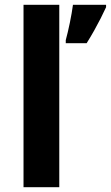

<svg xmlns="http://www.w3.org/2000/svg" viewBox="-20 -780 462 800"><path d="M227 0H78V-760H227ZM422 -750Q412 -728 399.5 -703.5Q387 -679 372.5 -653Q358 -627 341 -600H254V-613Q258 -628 262.5 -646.5Q267 -665 271 -685Q275 -705 278.5 -724.5Q282 -744 284 -760H422Z"/></svg>

Font: Noto Sans Hebrew
Style: Bold
Weight: 700
Designer: Monotype Design Team
Foundry: Monotype Imaging Inc.
Version: Version 2.003